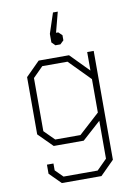

<svg xmlns="http://www.w3.org/2000/svg" viewBox="-103 -821 770 1103"><g transform="rotate(-10 281.5 -269.0)"><path d="M478 -498V137L397 218H166L100 152V99H138V139L182 183H381L440 124V-97L332 0H157L75 -82V-416L157 -498H334L440 -390V-498ZM440 -340 319 -463H172L113 -404V-94L172 -35H319L440 -145ZM283 -638H296L317 -618V-588L296 -568H267L247 -588V-638L286 -756H314Z"/></g></svg>

Font: Chakra Petch ExtraLight
Style: Regular
Weight: 275
Designer: Katatrad Aksorn Co.,Ltd.
Foundry: Cadson Demak Co.,Ltd.
Version: Version 1.000; ttfautohint (v1.6)